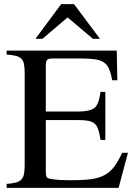

<svg xmlns="http://www.w3.org/2000/svg" viewBox="-20 -906 651 926"><path d="M552 0H12V-19Q39 -21 56 -25.5Q73 -30 82.5 -39.5Q92 -49 95.5 -66Q99 -83 99 -109V-553Q99 -579 96 -595.5Q93 -612 83.5 -622Q74 -632 57 -636.5Q40 -641 12 -643V-662H543L546 -519H521Q515 -553 506 -573.5Q497 -594 481 -605Q465 -616 438 -620Q411 -624 369 -624H234Q214 -624 207.5 -617.5Q201 -611 201 -590V-368H355Q424 -368 443 -393Q451 -404 455.5 -418Q460 -432 465 -463H488V-231H465Q460 -262 454 -281Q448 -300 436 -310Q424 -320 405 -323.5Q386 -327 355 -327H201V-80Q201 -53 208 -49Q213 -44 241 -40.5Q269 -37 306 -37H333Q387 -37 423.5 -42.5Q460 -48 486 -62.5Q512 -77 531 -102.5Q550 -128 569 -169H597ZM428 -719 306 -822 185 -719H151L275 -886H337L462 -719Z"/></svg>

Font: Klingon pIqaD vaHbo'
Style: Regular
Weight: 400
Width: 0
Designer: Mike Neff (qa'vaj)
Foundry: Mike Neff and Michael Everson
Version: Version 2.003